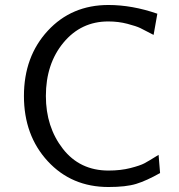

<svg xmlns="http://www.w3.org/2000/svg" viewBox="-20 -732 717 770"><path d="M415 -712Q510 -712 611 -677L596 -592Q558 -612 542.5 -619.5Q527 -627 491 -636.5Q455 -646 414 -646Q305 -646 234.5 -561Q164 -476 164 -347Q164 -223 232 -135.5Q300 -48 415 -48Q464 -48 503 -58Q542 -68 559 -77Q576 -86 616 -111L622 -38Q567 -7 526 5.5Q485 18 415 18Q267 18 171.5 -85.5Q76 -189 76 -347Q76 -505 171.5 -608.5Q267 -712 415 -712Z"/></svg>

Font: Coval
Style: Light
Weight: 300
Foundry: Context Ltd
Version: Version 001.000